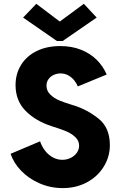

<svg xmlns="http://www.w3.org/2000/svg" viewBox="-20 -966 621 994"><path d="M35.2 -169.9 187.5 -234.4Q195.8 -209.5 212.2 -187.5Q228.5 -165.5 252 -152.1Q275.4 -138.7 302.7 -138.7Q325.7 -138.7 345.7 -148.4Q365.7 -158.2 377.7 -175Q389.6 -191.9 389.6 -211.9Q389.6 -237.3 370.1 -255.9Q350.6 -274.4 325.2 -285.2Q299.8 -295.9 263.7 -307.6Q260.3 -308.6 256.3 -309.8Q252.4 -311 248 -312.5Q164.6 -339.4 112.5 -392.1Q60.5 -444.8 60.5 -525.4Q60.5 -583.5 88.9 -629.6Q117.2 -675.8 169.7 -701.7Q222.2 -727.5 292 -727.5Q351.6 -727.5 399.4 -708.5Q447.3 -689.5 480.7 -656.2Q514.2 -623 532.2 -580.1L382.8 -518.6Q377.9 -532.2 365.7 -548.1Q353.5 -564 335 -575Q316.4 -585.9 293.9 -585.9Q275.4 -585.9 258.5 -578.4Q241.7 -570.8 231.2 -556.4Q220.7 -542 220.7 -522.5Q220.7 -495.1 241 -475.8Q261.2 -456.5 288.1 -445.6Q314.9 -434.6 350.6 -423.8Q355.5 -421.9 363.3 -419.9Q432.1 -398.4 490.5 -351.6Q548.8 -304.7 548.8 -214.8Q548.8 -154.8 517.3 -103.5Q485.8 -52.2 430.2 -22.2Q374.5 7.8 304.7 7.8Q241.7 7.8 185.3 -16.6Q128.9 -41 89.6 -81.8Q50.3 -122.6 35.2 -169.9ZM288.1 -855.5H291L414.1 -946.3L480.5 -875L304.7 -753.9H274.4L99.6 -875L168 -946.3Z"/></svg>

Font: Reddit Sans Fudge ExtraBold
Style: Regular
Weight: 800
Designer: Stephen Hutchings
Foundry: Reddit
Version: Version 1.011